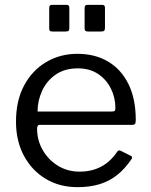

<svg xmlns="http://www.w3.org/2000/svg" viewBox="-20 -762 621 792"><path d="M133 -232Q133 -183 156.5 -142.5Q180 -102 219.5 -78Q259 -54 308 -54Q358 -54 397 -74.5Q436 -95 464 -137Q468 -141 470.5 -141.5Q473 -142 478 -140L520 -119Q529 -114 522 -105Q495 -65 462.5 -39.5Q430 -14 390 -2Q350 10 300 10Q226 10 169 -24Q112 -58 79 -119Q46 -180 46 -260Q46 -347 79.5 -409.5Q113 -472 170.5 -506Q228 -540 299 -540Q372 -540 426 -508Q480 -476 510 -415Q540 -354 540 -268Q540 -261 538.5 -254Q537 -247 525 -247H142Q138 -247 135.5 -242.5Q133 -238 133 -232ZM439 -302Q450 -302 453 -304.5Q456 -307 456 -316Q456 -359 437.5 -396.5Q419 -434 384.5 -457Q350 -480 301 -480Q247 -480 210 -454.5Q173 -429 154 -388Q135 -347 135 -302ZM266 -730V-647Q266 -638 263 -635Q260 -632 250 -632H197Q188 -632 185.5 -635Q183 -638 183 -645V-729Q183 -742 194 -742H255Q266 -742 266 -730ZM413 -730V-647Q413 -638 409.5 -635Q406 -632 396 -632H344Q335 -632 332 -635Q329 -638 329 -645V-729Q329 -742 340 -742H402Q413 -742 413 -730Z"/></svg>

Font: Libre Franklin Thin
Style: Regular
Weight: 400
Version: Version 3.000